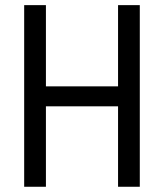

<svg xmlns="http://www.w3.org/2000/svg" viewBox="-20 -713 626 733"><path d="M430.7 0V-307.1H155.3V0H72.3V-693.4H155.3V-383.3H430.7V-693.4H513.7V0Z"/></svg>

Font: Cascadia Mono SemiLight
Style: Regular
Weight: 350
Monospace: yes
Designer: Aaron Bell
Foundry: Saja Typeworks
Version: Version 2404.023; ttfautohint (v1.8.4)